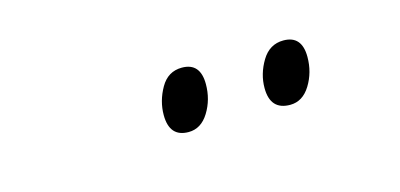

<svg xmlns="http://www.w3.org/2000/svg" viewBox="-27 -807 525 252"><g transform="rotate(-15 235.0 -681.0)"><path d="M347 -639Q320 -639 320 -669Q320 -688 330.5 -705.5Q341 -723 360 -723Q385 -723 385 -694Q385 -673 374.5 -656Q364 -639 347 -639ZM209 -639Q183 -639 183 -669Q183 -688 193 -705.5Q203 -723 222 -723Q247 -723 247 -694Q247 -673 236.5 -656Q226 -639 209 -639Z"/></g></svg>

Font: Noto Sans ExtraCondensed Light
Style: Italic
Weight: 300
Width: 2
Italic angle: -12°
Designer: Monotype Design Team
Foundry: Monotype Imaging Inc.
Version: Version 2.013; ttfautohint (v1.8.4.7-5d5b)